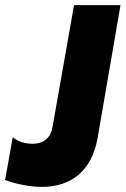

<svg xmlns="http://www.w3.org/2000/svg" viewBox="-35 -720 492 752"><path d="M129 12C243 12 324 -50 347 -178L437 -700H255L171 -224C164 -181 137 -157 93 -157C57 -157 32 -168 15 -183L-15 -15C29 2 87 12 129 12Z"/></svg>

Font: Fixel Display 20240404 ExBold
Style: Italic
Weight: 800
Italic angle: -10°
Designer: AlfaBravo + MacPaw
Foundry: Kyrylo Tkachov, Marchela Mozhyna, Serhii Makarenko, Maria Weinstein, Zakhar Kryvoshyya
Version: Version 1.211;Glyphs 3.2 (3225)